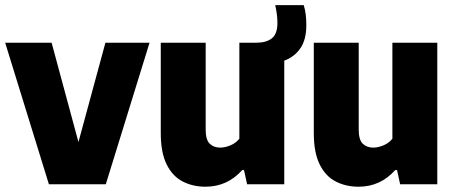

<svg xmlns="http://www.w3.org/2000/svg" viewBox="-23 -714 1764 744"><path d="M166.5 0 -3 -548.5H177L281 -163.5L385.5 -548.5H556.5L387 0Z M773.5 9.5Q724 9.5 684.8 -10.8Q645.5 -31 622.8 -76.8Q600 -122.5 600 -198.5V-548.5H774V-212Q774 -172 789.8 -157Q805.5 -142 830.5 -142Q849 -142 870 -150.8Q891 -159.5 904.5 -176.5V-548.5H970Q1009 -548.5 1030.5 -565.5Q1052 -582.5 1052 -625Q1052 -640.5 1050 -657.2Q1048 -674 1043.5 -694H1154Q1160 -674.5 1162 -655.5Q1164 -636.5 1164 -616.5Q1164 -560.5 1141 -527Q1118 -493.5 1078.5 -479V0H934.5L922.5 -55H915.5Q858 9.5 773.5 9.5Z M1366.5 9.5Q1317 9.5 1277.8 -10.8Q1238.5 -31 1215.8 -76.8Q1193 -122.5 1193 -198.5V-548.5H1367V-212Q1367 -172 1382.8 -157Q1398.5 -142 1423.5 -142Q1442 -142 1463 -150.8Q1484 -159.5 1497.5 -176.5V-548.5H1671.5V0H1527.5L1515.5 -55H1508.5Q1451 9.5 1366.5 9.5Z"/></svg>

Font: Encode Sans Semi Condensed ExtraBold
Style: Regular
Weight: 800
Width: 4
Designer: Multiple Designers
Foundry: Impallari Type
Version: Version 3.000; ttfautohint (v1.8.3) -l 8 -r 50 -G 200 -x 14 